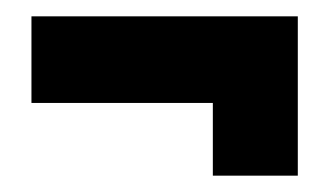

<svg xmlns="http://www.w3.org/2000/svg" viewBox="-20 -315 403 235"><path d="M240.5 -100V-189H18.5V-295H344.5V-100Z"/></svg>

Font: Anybody Condensed ExtraBold
Style: Regular
Weight: 800
Width: 3
Designer: Tyler Finck
Foundry: Etcetera Type Company
Version: Version 1.010; ttfautohint (v1.8.3) -l 8 -r 50 -G 200 -x 14 